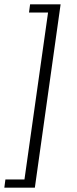

<svg xmlns="http://www.w3.org/2000/svg" viewBox="-44 -706 358 887"><path d="M-24 161H117L236 -686H95L90 -648H178L69 123H-19Z"/></svg>

Font: Chivo Light
Style: Italic
Weight: 300
Italic angle: -8°
Designer: Hector Gatti
Foundry: Omnibus-Type
Version: Version 1.003;PS 001.003;hotconv 1.0.70;makeotf.lib2.5.58329